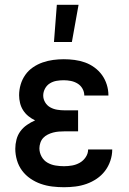

<svg xmlns="http://www.w3.org/2000/svg" viewBox="-20 -776 540 804"><path d="M248 8Q223 8 198.5 5Q174 2 151 -6Q128 -14 107.5 -28Q87 -42 72.5 -61.5Q58 -81 51 -105Q44 -129 44 -153Q44 -172 49 -191.5Q54 -211 65.5 -226.5Q77 -242 93 -253Q109 -264 127 -272Q112 -279 99 -289.5Q86 -300 77 -314Q68 -328 64 -344.5Q60 -361 60 -377Q60 -400 66.5 -422Q73 -444 86 -462.5Q99 -481 118 -494Q137 -507 158.5 -514.5Q180 -522 202.5 -525Q225 -528 247 -528Q270 -528 292.5 -525Q315 -522 336 -514.5Q357 -507 375.5 -493.5Q394 -480 407 -462Q420 -444 427 -422Q434 -400 434 -377V-376H333Q333 -391 325.5 -404.5Q318 -418 305 -426Q292 -434 277 -437Q262 -440 247 -440Q232 -440 217 -437.5Q202 -435 189 -427Q176 -419 168.5 -405Q161 -391 161 -376Q161 -361 169 -347.5Q177 -334 190.5 -326.5Q204 -319 219.5 -316.5Q235 -314 250 -314H307V-226H250Q238 -226 226 -225Q214 -224 202.5 -221Q191 -218 180 -212.5Q169 -207 161 -198.5Q153 -190 149 -178Q145 -166 145 -155Q145 -137 154 -120.5Q163 -104 178.5 -95Q194 -86 212 -83Q230 -80 248 -80Q265 -80 282 -83Q299 -86 314 -94.5Q329 -103 339 -118Q349 -133 349 -150H450Q450 -126 442 -102.5Q434 -79 419.5 -60Q405 -41 385 -27.5Q365 -14 342.5 -6Q320 2 296 5Q272 8 248 8ZM206 -600 218 -756H309L281 -600Z"/></svg>

Font: Iosevka Curly Semibold
Style: Regular
Weight: 600
Monospace: yes
Designer: Belleve Invis
Foundry: Belleve Invis
Version: Version 22.1.2; ttfautohint (v1.8.4)